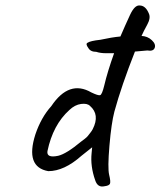

<svg xmlns="http://www.w3.org/2000/svg" viewBox="-20 -660 585 700"><path d="M192 -92Q222 -99 276 -144Q279 -146 288 -153Q297 -160 300 -164Q303 -168 309 -175.5Q315 -183 318 -189Q345 -242 308 -274Q298 -284 275.5 -281Q253 -278 233 -259Q173 -205 153 -109Q149 -83 192 -92ZM366 -466Q346 -466 331 -471Q310 -471 302 -485Q291 -500 299 -504Q309 -511 346 -515Q387 -524 419 -527Q437 -569 454 -605.5Q471 -642 489 -640Q511 -640 523 -610Q530 -594 516.5 -569.5Q503 -545 496 -529Q518 -528 533.5 -513.5Q549 -499 544 -485.5Q539 -472 517 -476L472 -472Q423 -348 397 -253Q386 -211 379 -129Q372 -47 378 -22.5Q384 2 381 9.5Q378 17 361 19Q336 25 327 -3Q309 -54 314 -102L316 -123L277 -92Q214 -36 156 -36Q71 -51 109 -170Q130 -232 167 -273Q232 -370 313 -323Q338 -311 345 -313Q352 -315 360 -348Q372 -399 396 -466Z"/></svg>

Font: Caveat
Style: Regular
Weight: 400
Designer: Pablo Impallari
Foundry: Creative Lab NY
Version: Version 1.096; ttfautohint (v1.3)